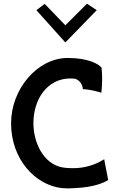

<svg xmlns="http://www.w3.org/2000/svg" viewBox="-20 -1019 654 1040"><path d="M177 -964 334 -789 504 -964 451 -999 334 -882 222 -998ZM538 -153C512 -136 463 -114 402 -109C373 -107 345 -108 319 -112C214 -131 161 -248 161 -352C161 -480 235 -594 361 -594C370 -594 380 -593 389 -592H390L391 -591C411 -582 426 -565 429 -536C473 -534 511 -522 529 -517C534 -561 535 -609 530 -653C515 -671 461 -705 347 -705C182 -705 40 -536 40 -351C40 -158 169 -17 315 0C339 2 362 2 386 0C492 -5 544 -30 566 -44L544 -158C543 -157 542 -154 540 -153Z"/></svg>

Font: Bluebird
Style: LiNrw
Weight: 300
Designer: Jasper
Foundry: Cannot Into Space Fonts
Version: Version 0.98